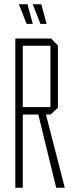

<svg xmlns="http://www.w3.org/2000/svg" viewBox="-20 -882 347 902"><path d="M52 0V-701H87V0ZM244 0 160 -344 189 -371 284 -1V0ZM87 -344V-379H217V-344ZM217 -344V-667H252V-376L218 -344ZM87 -667V-701H220L252 -668V-667ZM170 -770 134 -861V-862H174L199 -770ZM105 -770 69 -861V-862H109L134 -770Z"/></svg>

Font: Foldit ExtraLight
Style: Regular
Weight: 250
Version: Version 1.003